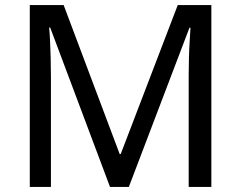

<svg xmlns="http://www.w3.org/2000/svg" viewBox="-20 -734 947 754"><path d="M412 0 177 -626H173Q175 -606 176.5 -575Q178 -544 179 -507.5Q180 -471 180 -433V0H97V-714H230L450 -129H454L678 -714H810V0H721V-439Q721 -474 722 -508.5Q723 -543 725 -573.5Q727 -604 728 -625H724L486 0Z"/></svg>

Font: Noto Sans Hebrew
Style: Regular
Weight: 400
Designer: Monotype Design Team
Foundry: Monotype Imaging Inc.
Version: Version 2.003